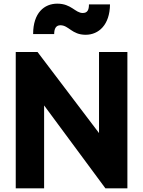

<svg xmlns="http://www.w3.org/2000/svg" viewBox="-20 -1029 782 1049"><path d="M66 0H221V-453L556 0H676V-745H521V-302L185 -745H66ZM161 -843H276C276 -874 287 -891 310 -891C356 -891 372 -839 448 -839C519 -839 580 -893 581 -1005H466C466 -975 458 -958 432 -958C391 -958 370 -1009 293 -1009C222 -1009 161 -959 161 -843Z"/></svg>

Font: Mluvka ExtraBold
Style: Regular
Weight: 800
Designer: Modified by Jiří Krblich, Original typeface by Gumpita Rahayu
Foundry: Gumpita Rahayu & Jiří Krblich
Version: Version 2.000;Glyphs 3.1.1 (3134)